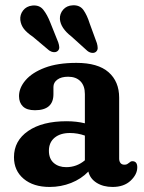

<svg xmlns="http://www.w3.org/2000/svg" viewBox="-20 -711 558 742"><path d="M34 -103.5Q34 -167 88.8 -204.8Q143.5 -242.5 237 -242.5Q275.5 -242.5 308 -234.5V-347.5Q308 -379.5 290.8 -397Q273.5 -414.5 243.5 -414.5Q216.5 -414.5 201.5 -403.2Q186.5 -392 186.5 -375V-347Q186.5 -285 115 -285Q83.5 -285 68.5 -299.8Q53.5 -314.5 53.5 -339.5Q53.5 -371.5 78.8 -401Q104 -430.5 153.2 -449.2Q202.5 -468 275.5 -468Q358.5 -468 399.5 -432Q440.5 -396 440.5 -333.5V-98Q440.5 -88 445.5 -81.2Q450.5 -74.5 461 -74.5Q467.5 -74.5 471.5 -76.8Q475.5 -79 479 -82Q481.5 -84.5 484.5 -86.2Q487.5 -88 491.5 -88Q510.5 -88 510.5 -64.5Q510.5 -37 484.8 -12.8Q459 11.5 415 11.5Q379 11.5 353.5 -4.5Q328 -20.5 321.5 -48Q294 -19.5 254.8 -4Q215.5 11.5 172 11.5Q109 11.5 71.5 -20Q34 -51.5 34 -103.5ZM169 -128.5Q169 -97.5 187.8 -81.2Q206.5 -65 236 -65Q276.5 -65 308 -91.5V-187Q280 -197 250 -197Q213 -197 191 -178.8Q169 -160.5 169 -128.5ZM326.5 -620.5 354.5 -544Q357.5 -533.5 357.5 -525Q357.5 -516.5 350.5 -510.5Q344 -505.5 334.8 -506.8Q325.5 -508 317.5 -514.5L256 -570Q214 -602.5 211.5 -637.5Q210.5 -658 224.2 -673.8Q238 -689.5 261 -690.5Q288.5 -692 302.5 -672.2Q316.5 -652.5 326.5 -620.5ZM174.5 -623.5 205 -547.5Q208.5 -537.5 209 -528.8Q209.5 -520 203 -514Q196.5 -508.5 187.2 -509.5Q178 -510.5 170 -516L107 -569Q84 -584.5 72.5 -599.2Q61 -614 58.5 -633.5Q56.5 -654 69.2 -670.5Q82 -687 104.5 -689.5Q132 -692.5 147.2 -673.5Q162.5 -654.5 174.5 -623.5Z"/></svg>

Font: Fraunces 72pt S100 SemiBold
Style: Regular
Weight: 600
Version: Version 1.000; ttfautohint (v1.8.3)